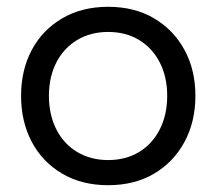

<svg xmlns="http://www.w3.org/2000/svg" viewBox="-20 -535 636 565"><path d="M298 10Q221 10 163 -24Q105 -58 73.5 -117.5Q42 -177 42 -253Q42 -329 73.5 -388Q105 -447 163 -481Q221 -515 298 -515Q376 -515 433.5 -481Q491 -447 523 -388Q555 -329 555 -253Q555 -177 523 -117.5Q491 -58 433.5 -24Q376 10 298 10ZM298 -64Q350 -64 389 -87.5Q428 -111 450 -154Q472 -197 472 -253Q472 -309 450 -351.5Q428 -394 389 -417.5Q350 -441 298 -441Q247 -441 207.5 -417.5Q168 -394 146 -351.5Q124 -309 124 -253Q124 -197 146 -154Q168 -111 207.5 -87.5Q247 -64 298 -64Z"/></svg>

Font: LINE Seed Sans
Style: Regular
Weight: 400
Designer: LINE VX Design & Dalton Maag Ltd & Sandoll Inc
Foundry: Dalton Maag Ltd
Version: Version 1.003